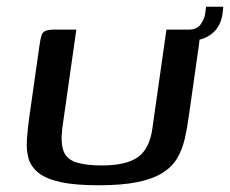

<svg xmlns="http://www.w3.org/2000/svg" viewBox="-20 -548 684 571"><path d="M542 -206Q537 -168 529.5 -135.5Q522 -103 507 -77.5Q492 -52 463.5 -34Q435 -16 389 -6.5Q343 3 273 3Q203 3 160 -6.5Q117 -16 94.5 -34Q72 -52 65 -76.5Q58 -101 60 -132.5Q62 -164 67 -199L97 -410Q100 -431 103 -441.5Q106 -452 115 -456Q124 -460 143 -460H207L165 -165Q160 -121 169.5 -97.5Q179 -74 207 -65Q235 -56 283 -56Q356 -56 390.5 -81Q425 -106 433 -165L475 -460H537Q558 -460 566 -456Q574 -452 574 -441.5Q574 -431 571 -410ZM520 -425 522 -460H543Q566 -460 577 -476Q588 -492 590 -506L593 -528H644L642 -508Q636 -465 605 -444Q574 -423 520 -425Z"/></svg>

Font: Genos Medium
Style: Italic
Weight: 500
Italic angle: -8°
Designer: Robert E. Leuschke
Foundry: Robert E. Leuschke
Version: Version 1.010